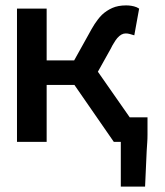

<svg xmlns="http://www.w3.org/2000/svg" viewBox="-20 -526 611 712"><path d="M43 -494H153V-302H255L309 -399Q314 -408 319.5 -418Q325 -428 331 -437Q337 -446 343.5 -454.5Q350 -463 358 -471Q375 -487 396.5 -496.5Q418 -506 448 -506Q457 -506 467 -504.5Q477 -503 487 -499L496 -494L478 -395L461 -400Q454 -402 446 -402Q430 -402 415 -385Q409 -378 402 -366Q399 -361 396 -356Q393 -351 391 -346L343 -260L461 -91H527V-28Q527 -10 526 2.5Q525 15 524 33L518 166H428V0H402L256 -211H153V0H43Z"/></svg>

Font: Codetta
Style: Bold
Weight: 700
Designer: Ulrich Proeller
Foundry: PROSA GmbH
Version: Version 2.00;September 29, 2018;FontCreator 11.5.0.2427 64-b